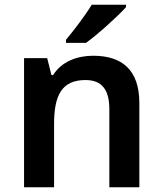

<svg xmlns="http://www.w3.org/2000/svg" viewBox="-20 -786 682 806"><path d="M509 -756V-766H365C338 -721 288 -656 257 -619V-606H341C390 -641 476 -719 509 -756ZM371 -552C303 -552 238 -527 203 -471H196L178 -542H81V0H207V-265C207 -384 238 -450 339 -450C408 -450 439 -409 439 -328V0H565V-353C565 -493 492 -552 371 -552Z"/></svg>

Font: Noto Sans Bengali SemiBold
Style: Regular
Weight: 600
Designer: Jelle Bosma - Monotype Design Team
Foundry: Monotype Imaging Inc.
Version: Version 2.003